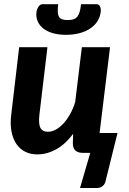

<svg xmlns="http://www.w3.org/2000/svg" viewBox="-20 -746 628 937"><path d="M211.5 -515.5 172.5 -188Q167 -141.5 177.2 -122.2Q187.5 -103 214.5 -103Q232.5 -103 251.8 -113.2Q271 -123.5 288.8 -142.5Q306.5 -161.5 321.8 -188.5Q337 -215.5 347 -248.5L379.5 -515.5H517L466 -97H553.5L496.5 132.5Q494 150.5 482 161Q470 171.5 454 171.5H370.5L420.5 0H384.5Q335.5 0 335.5 -46.5L337 -93Q299 -42 254 -17.2Q209 7.5 161.5 7.5Q129 7.5 103 -5.5Q77 -18.5 60 -43.5Q43 -68.5 36 -104.8Q29 -141 35 -188L73.5 -515.5ZM310.5 -648Q327 -648 338.2 -651.8Q349.5 -655.5 357 -664.5Q364.5 -673.5 368.8 -688.2Q373 -703 375.5 -725.5H450Q463.5 -725.5 468.5 -713.5Q473.5 -701.5 471.5 -688Q468.5 -662 454.8 -641.2Q441 -620.5 418.8 -606Q396.5 -591.5 366.8 -583.8Q337 -576 302 -576Q267 -576 239.2 -583.8Q211.5 -591.5 192.5 -606Q173.5 -620.5 164.2 -641.2Q155 -662 158 -688Q160 -701.5 167.8 -713.5Q175.5 -725.5 188.5 -725.5H264Q261.5 -703 262 -688.2Q262.5 -673.5 267.8 -664.5Q273 -655.5 283.5 -651.8Q294 -648 310.5 -648Z"/></svg>

Font: Lato Heavy
Style: Italic
Weight: 800
Italic angle: -7°
Designer: Lukasz Dziedzic
Foundry: tyPoland Lukasz Dziedzic
Version: Version 2.007; 2014-02-27